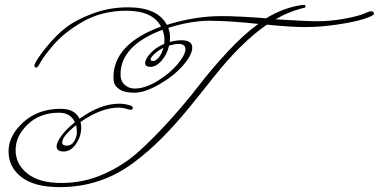

<svg xmlns="http://www.w3.org/2000/svg" viewBox="-20 -721 1553 787"><path d="M597 -477Q597 -471 608 -471Q619 -471 631.5 -486.5Q644 -502 650 -525Q628 -514 612.5 -499.5Q597 -485 597 -477ZM235 -137Q235 -124 254 -124Q273 -124 284 -142Q295 -160 295 -178Q295 -196 292 -208Q235 -163 235 -137ZM653 -541Q654 -546 654 -561.5Q654 -577 646 -599Q474 -534 474 -416Q474 -388 491.5 -373Q509 -358 532 -358Q574 -358 624.5 -388.5Q675 -419 707.5 -457.5Q740 -496 740 -520Q740 -541 711 -541Q696 -541 673 -534Q665 -498 642.5 -472.5Q620 -447 597.5 -447Q575 -447 575 -462Q575 -479 597 -503Q619 -527 653 -541ZM1232 -698V-695Q1232 -690 1228 -689Q1224 -688 1222 -688Q1215 -686 1208 -684Q1157 -670 1110 -642Q1230 -634 1282.5 -634Q1335 -634 1390 -644Q1445 -654 1470.5 -664.5Q1496 -675 1498 -675Q1513 -675 1513 -665Q1513 -657 1473.5 -644Q1434 -631 1363.5 -620.5Q1293 -610 1232 -610Q1171 -610 1074 -620Q969 -548 855 -404Q807 -343 753.5 -277.5Q700 -212 644 -155.5Q588 -99 526 -53Q393 46 225 46Q121 46 68 5Q15 -36 15 -100.5Q15 -165 75.5 -220Q136 -275 229 -275Q287 -275 306 -234Q391 -296 469 -296Q494 -296 519 -287Q524 -285 524 -278Q524 -271 515 -271Q511 -271 496.5 -275.5Q482 -280 467 -280Q395 -280 310 -221Q313 -210 313 -199Q313 -162 291.5 -131Q270 -100 241 -100Q212 -100 212 -121Q212 -138 232.5 -165.5Q253 -193 287 -220Q269 -259 222 -259Q144 -259 94 -211.5Q44 -164 44 -106Q44 -48 92.5 -9.5Q141 29 231.5 29Q322 29 403 -6.5Q484 -42 546 -97.5Q608 -153 674.5 -226.5Q741 -300 794.5 -369.5Q848 -439 914 -510Q980 -581 1039 -623Q915 -636 839 -636Q763 -636 670 -607Q677 -587 677 -570.5Q677 -554 676 -549Q702 -556 723 -556Q768 -556 768 -526Q768 -496 730 -452.5Q692 -409 632.5 -375Q573 -341 532 -341Q491 -341 472 -353.5Q453 -366 449 -378Q445 -390 445 -403Q445 -541 640 -612Q606 -677 498 -677Q398 -677 319 -632Q246 -590 202 -540Q161 -493 145 -464L138 -452Q133 -444 127 -444Q121 -444 121 -455Q131 -480 171 -529Q211 -578 251.5 -609Q292 -640 360 -665.5Q428 -691 505 -691Q626 -691 664 -619Q778 -655 889 -655Q956 -655 1071 -646Q1144 -691 1222 -701Q1232 -701 1232 -698Z"/></svg>

Font: Miss Fajardose
Style: Regular
Weight: 400
Version: Version 1.000